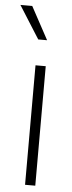

<svg xmlns="http://www.w3.org/2000/svg" viewBox="-74 -813 315 842"><g transform="rotate(5 83.0 -392.0)"><path d="M70 0H115V-526H70ZM72 -640H111L33 -784H-19Z"/></g></svg>

Font: Plus Jakarta Sans ExtraLight
Style: Regular
Weight: 200
Designer: Gumpita Rahayu
Foundry: Tokotype
Version: Version 2.004; ttfautohint (v1.8.3)